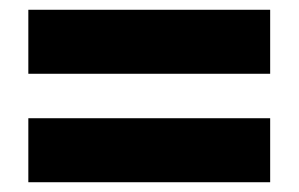

<svg xmlns="http://www.w3.org/2000/svg" viewBox="-20 -549 612 393"><path d="M38 -398H533V-529H38ZM38 -176H533V-307H38Z"/></svg>

Font: Noto Sans Sinhala UI Black
Style: Regular
Weight: 900
Designer: Jelle Bosma - Monotype Design Team
Foundry: Monotype Imaging Inc.
Version: Version 2.006